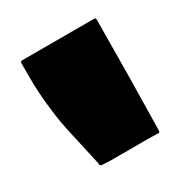

<svg xmlns="http://www.w3.org/2000/svg" viewBox="-87 -700 433 452"><g transform="rotate(-30 129.5 -474.5)"><path d="M28 -629H225Q229 -629 229 -623Q228 -458 225 -325Q225 -320 221 -320Q202 -321 140 -320.5Q78 -320 67 -322Q63 -323 63 -328Q63 -328 63 -330Q63 -333 62 -334Q59 -349 49 -392.5Q39 -436 35.5 -455Q32 -474 28 -510.5Q24 -547 24 -584V-623Q24 -629 28 -629Z"/></g></svg>

Font: Cubao Free 
Style: Regular
Weight: 400
Designer: Aaron Amar
Version: Version 001.001